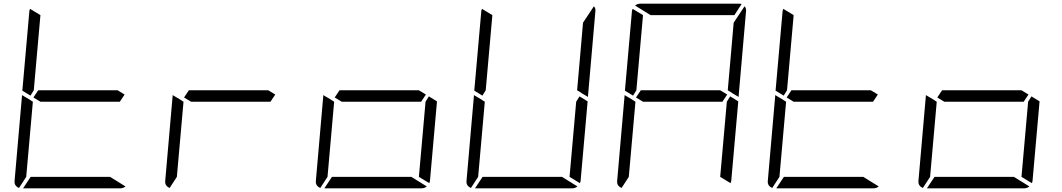

<svg xmlns="http://www.w3.org/2000/svg" viewBox="-20 -1020 5752 1040"><path d="M181 -735 163 -531 145 -502 101 -529 139 -959Q139 -964 143 -972L199 -938ZM629 -469H405H199L161 -492L187 -531H411H617L655 -508ZM576 -62 660 -10Q647 0 632 0H364H105L146 -62H370ZM83 -2Q56 -13 59 -41L99 -500V-505L138 -482L150 -474L158 -469L140 -265L122 -62Z M1445 -469H1221H1015L977 -492L1003 -531H1227H1433L1471 -508ZM899 -2Q872 -13 875 -41L915 -500V-505L954 -482L966 -474L974 -469L956 -265L938 -62Z M2303 -498 2347 -471 2309 -41Q2309 -36 2305 -28L2249 -62L2267 -265L2285 -469ZM2261 -469H2037H1831L1793 -492L1819 -531H2043H2249L2287 -508ZM2208 -62 2292 -10Q2279 0 2264 0H1996H1737L1778 -62H2002ZM1715 -2Q1688 -13 1691 -41L1731 -500V-505L1770 -482L1782 -474L1790 -469L1772 -265L1754 -62Z M2629 -735 2611 -531 2593 -502 2549 -529 2587 -959Q2587 -964 2591 -972L2647 -938ZM3119 -498 3163 -471 3125 -41Q3125 -36 3121 -28L3065 -62L3083 -265L3101 -469ZM3205 -959 3165 -500V-495L3131 -515L3121 -522L3106 -531L3124 -735L3138 -897L3197 -986Q3207 -975 3205 -959ZM3024 -62 3108 -10Q3095 0 3080 0H2812H2553L2594 -62H2818ZM2531 -2Q2504 -13 2507 -41L2547 -500V-505L2586 -482L2598 -474L2606 -469L2588 -265L2570 -62Z M3445 -735 3427 -531 3409 -502 3365 -529 3403 -959Q3403 -964 3407 -972L3463 -938ZM3935 -498 3979 -471 3941 -41Q3941 -36 3937 -28L3881 -62L3899 -265L3917 -469ZM4021 -959 3981 -500V-495L3947 -515L3937 -522L3922 -531L3940 -735L3954 -897L4013 -986Q4023 -975 4021 -959ZM3893 -469H3669H3463L3425 -492L3451 -531H3675H3881L3919 -508ZM3504 -938 3420 -990Q3433 -1000 3448 -1000H3716H3984Q3993 -1000 3997 -998L3958 -938H3710ZM3347 -2Q3320 -13 3323 -41L3363 -500V-505L3402 -482L3414 -474L3422 -469L3404 -265L3386 -62Z M4261 -735 4243 -531 4225 -502 4181 -529 4219 -959Q4219 -964 4223 -972L4279 -938ZM4709 -469H4485H4279L4241 -492L4267 -531H4491H4697L4735 -508ZM4656 -62 4740 -10Q4727 0 4712 0H4444H4185L4226 -62H4450ZM4163 -2Q4136 -13 4139 -41L4179 -500V-505L4218 -482L4230 -474L4238 -469L4220 -265L4202 -62Z M5567 -498 5611 -471 5573 -41Q5573 -36 5569 -28L5513 -62L5531 -265L5549 -469ZM5525 -469H5301H5095L5057 -492L5083 -531H5307H5513L5551 -508ZM5472 -62 5556 -10Q5543 0 5528 0H5260H5001L5042 -62H5266ZM4979 -2Q4952 -13 4955 -41L4995 -500V-505L5034 -482L5046 -474L5054 -469L5036 -265L5018 -62Z"/></svg>

Font: DSEG7 Modern
Style: Light Italic
Weight: 300
Italic angle: -5°
Designer: Keshikan(Twitter:@keshinomi_88pro)
Version: Version 0.46